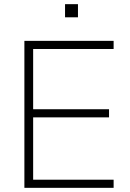

<svg xmlns="http://www.w3.org/2000/svg" viewBox="-20 -901 622 921"><path d="M97 0V-705H525V-666H139V-377H503V-338H139V-39H525V0ZM292 -818V-881H354V-818Z"/></svg>

Font: Mulish ExtraLight ExtraLight
Style: Regular
Weight: 250
Version: Version 3.603